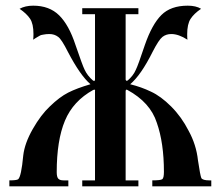

<svg xmlns="http://www.w3.org/2000/svg" viewBox="-20 -657 781 677"><path d="M309 -340Q238 -301 209 -231.5Q180 -162 180 -50Q180 -33 185.5 -27Q191 -21 204 -21H221V0H13V-21Q39 -21 44 -25Q55 -34 62 -109Q67 -152 95.5 -202Q124 -252 156 -282Q190 -315 220.5 -330.5Q251 -346 299 -360Q263 -391 220 -473Q197 -519 185 -527Q172 -537 154 -537Q148 -537 143 -536.5Q138 -536 133 -535Q128 -534 125.5 -533.5Q123 -533 118 -530Q113 -527 112 -526.5Q111 -526 104.5 -522Q98 -518 97 -517Q98 -526 98 -537Q98 -573 86 -591Q74 -609 49 -626Q69 -637 97 -637Q154 -637 188.5 -603Q223 -569 246 -499Q271 -426 278 -412Q288 -390 308 -373L313 -371L315 -376V-607H270V-628H468V-607H423V-376Q424 -373 426 -372L430 -373Q450 -390 459 -411Q467 -427 491 -499Q516 -571 549 -604Q582 -637 642 -637Q671 -637 689 -626Q664 -609 652 -590.5Q640 -572 640 -536Q640 -522 641 -517Q610 -537 584 -537Q566 -537 553 -527Q540 -517 518 -474Q477 -392 439 -360Q479 -350 512 -334Q547 -318 583.5 -281.5Q620 -245 645 -196Q672 -147 678 -92Q686 -38 690 -29Q695 -21 718 -21H725V0H517V-21Q546 -21 552 -25Q558 -29 558 -51Q558 -153 533 -224Q510 -296 429 -340Q426 -342 424 -340L423 -336V-21H468V0H270V-21H315V-336Q316 -340 314 -341Z"/></svg>

Font: Pochaevsk Unicode
Style: Normal
Weight: 400
Version: Version 1.1